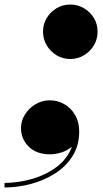

<svg xmlns="http://www.w3.org/2000/svg" viewBox="-87 -670 454 846"><path d="M102.5 -530.5Q102.5 -563.5 118.8 -590.5Q135 -617.5 162.2 -633.8Q189.5 -650 222.5 -650Q255.5 -650 283 -633.8Q310.5 -617.5 326.8 -590.5Q343 -563.5 343 -530.5Q343 -497.5 326.8 -470.2Q310.5 -443 283 -426.5Q255.5 -410 222.5 -410Q189.5 -410 162.2 -426.5Q135 -443 118.8 -470.2Q102.5 -497.5 102.5 -530.5ZM5.5 -106Q5.5 -137.5 23 -165.5Q40.5 -193.5 69.5 -210.8Q98.5 -228 132.5 -228Q167 -228 196.5 -211Q226 -194 244 -163.2Q262 -132.5 262 -91Q262 -29 233 17.2Q204 63.5 155.8 94.2Q107.5 125 49.2 140.5Q-9 156 -67 156V136Q-9 136 52 119Q113 102 161.2 66.5Q209.5 31 230 -24Q210 -6.5 183.5 1.8Q157 10 133 10Q74.5 10 40 -23.5Q5.5 -57 5.5 -106Z"/></svg>

Font: Bodoni* 11pt Fatface
Style: Italic
Weight: 900
Italic angle: -13°
Version: Version 2.3